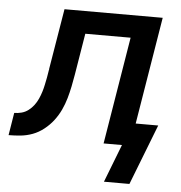

<svg xmlns="http://www.w3.org/2000/svg" viewBox="-85 -578 736 781"><g transform="rotate(5 282.5 -187.5)"><path d="M472 155H368L428 0H353L425 -438H240L212 -268Q208 -244 203 -219.5Q198 -195 191 -170.5Q184 -146 173 -122.5Q162 -99 146 -78Q130 -57 108.5 -40Q87 -23 63 -14Q39 -5 14 -2.5Q-11 0 -35 0L-20 -92Q-5 -92 10 -96Q25 -100 37.5 -109.5Q50 -119 59.5 -131.5Q69 -144 75.5 -158.5Q82 -173 86.5 -187.5Q91 -202 94 -216.5Q97 -231 100 -246Q103 -261 105 -276Q105 -276 105 -277Q105 -278 106 -279V-280Q106 -281 106 -282Q106 -283 106 -283L147 -530H548L476 -92H568Z"/></g></svg>

Font: Iosevka Curly SmBdEx
Style: Italic
Weight: 600
Width: 7
Italic angle: -9°
Monospace: yes
Designer: Belleve Invis
Foundry: Belleve Invis
Version: Version 11.1.0; ttfautohint (v1.8.3)